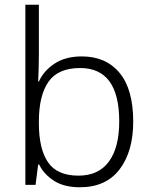

<svg xmlns="http://www.w3.org/2000/svg" viewBox="-20 -780 639 810"><path d="M144 -550Q144 -521 143 -488.5Q142 -456 141 -436H144Q164 -481 210 -511.5Q256 -542 325 -542Q427 -542 484.5 -472.5Q542 -403 542 -267Q542 -141 484.5 -65.5Q427 10 317 10Q250 10 207.5 -17.5Q165 -45 145 -86H141L130 0H87V-760H144ZM318 -493Q225 -493 184.5 -435Q144 -377 144 -267V-260Q144 -152 182.5 -95.5Q221 -39 311 -39Q396 -39 439.5 -98.5Q483 -158 483 -268Q483 -493 318 -493Z"/></svg>

Font: Noto Sans Bengali UI Light
Style: Regular
Weight: 300
Designer: Jelle Bosma - Monotype Design Team
Foundry: Monotype Imaging Inc.
Version: Version 2.003; ttfautohint (v1.8.4.7-5d5b)